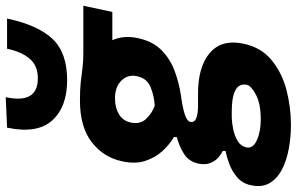

<svg xmlns="http://www.w3.org/2000/svg" viewBox="-225 -606 1008 652"><g transform="rotate(-90 279.0 -280.0)"><path d="M180.5 204Q139 204 99 196.5Q59 189 28.2 172.8Q-2.5 156.5 -17.2 130.8Q-32 105 -24 68Q-18 39.5 2.5 21.8Q23 4 48 -5.2Q73 -14.5 92.5 -18V-27.5Q82.5 -32 70.5 -42.2Q58.5 -52.5 51.5 -69.5Q44.5 -86.5 49.5 -110.5Q56.5 -143 83 -159.5Q109.5 -176 139.5 -183.5V-193.5Q114.5 -208 92.2 -232.2Q70 -256.5 58.8 -290.2Q47.5 -324 57 -368Q70 -432 121.8 -472.2Q173.5 -512.5 263.5 -512.5Q301.5 -512.5 326.2 -509.8Q351 -507 373.2 -504Q395.5 -501 426.5 -501H585.5L564.5 -402.5H468.5Q485.5 -365 476 -318.5Q466 -267.5 436.2 -237.2Q406.5 -207 365.5 -191.5Q324.5 -176 280.5 -169.5Q239.5 -164 216.5 -156.5Q193.5 -149 191 -137.5Q188.5 -123 204.8 -117.2Q221 -111.5 244 -111.5H287.5Q379 -111.5 425.8 -71Q472.5 -30.5 456.5 43.5Q444 102.5 401.5 137.8Q359 173 300.5 188.5Q242 204 180.5 204ZM246.5 -258.5Q279 -260.5 308.8 -272.5Q338.5 -284.5 346 -317.5Q353.5 -348.5 332 -371Q310.5 -393.5 271 -393.5Q239 -393.5 216.5 -379.8Q194 -366 188.5 -338Q182.5 -307 202 -287Q221.5 -267 246.5 -258.5ZM198.5 101.5Q253 101.5 283.2 85.2Q313.5 69 317 54.5Q320 41.5 314.2 29.8Q308.5 18 287.2 10.5Q266 3 223 3H205.5Q187 3.5 164.8 8.2Q142.5 13 125.5 23.5Q108.5 34 104.5 52.5Q99.5 75 128.8 88.2Q158 101.5 198.5 101.5ZM333 -556Q241.5 -556 195.8 -607Q150 -658 171.5 -760L275 -764.5Q251.5 -655.5 339 -655.5Q381.5 -655.5 405.2 -682.8Q429 -710 439.5 -760H542Q520 -655.5 473 -605.8Q426 -556 333 -556Z"/></g></svg>

Font: Commissioner
Style: Bold Italic
Weight: 700
Italic angle: -12°
Designer: Kostas Bartsokas
Foundry: Kostas Bartsokas
Version: Version 1.000; ttfautohint (v1.8.3)